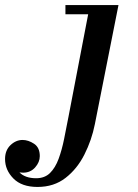

<svg xmlns="http://www.w3.org/2000/svg" viewBox="-203 -480 548 760"><path d="M266 -460 172.5 11.5Q160 74.5 131.2 131.5Q102.5 188.5 56.5 224.2Q10.5 260 -54.5 260Q-117 260 -150 226.5Q-183 193 -183 149.5Q-183 115 -161.5 94.5Q-140 74 -113.5 74Q-91 74 -68.2 89Q-45.5 104 -45.5 138Q-45.5 162 -64 182.8Q-82.5 203.5 -111.5 203.5Q-118.5 203.5 -126 202.5Q-103 225.5 -60 225.5Q-26 225.5 -5 204.8Q16 184 29 148.8Q42 113.5 50.8 69.8Q59.5 26 68.5 -20L146 -423.5H56V-460Z"/></svg>

Font: Bodoni* 06pt Medium
Style: Italic
Weight: 500
Italic angle: -13°
Version: Version 2.3